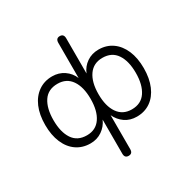

<svg xmlns="http://www.w3.org/2000/svg" viewBox="-198 -880 1239 1263"><g transform="rotate(-30 421.5 -248.5)"><path d="M422 206Q392 206 392 173V-86Q373 -43 334.5 -16.5Q296 10 246 10Q186 10 141 -21Q96 -52 71.5 -109.5Q47 -167 47 -244Q47 -322 71.5 -379Q96 -436 141 -467.5Q186 -499 246 -499Q296 -499 335 -472.5Q374 -446 392 -402V-669Q392 -703 422 -703Q452 -703 452 -669V-402Q470 -446 508.5 -472.5Q547 -499 598 -499Q658 -499 702.5 -467.5Q747 -436 771.5 -379Q796 -322 796 -244Q796 -167 771.5 -109.5Q747 -52 702.5 -21Q658 10 598 10Q547 10 509.5 -16Q472 -42 452 -85V173Q452 206 422 206ZM593 -48Q664 -48 699.5 -101Q735 -154 735 -244Q735 -334 699.5 -386.5Q664 -439 593 -439Q525 -439 488.5 -387Q452 -335 452 -244Q452 -153 488.5 -100.5Q525 -48 593 -48ZM252 -48Q320 -48 356 -100.5Q392 -153 392 -244Q392 -335 356 -387Q320 -439 252 -439Q180 -439 145 -386.5Q110 -334 110 -244Q110 -154 145 -101Q180 -48 252 -48Z"/></g></svg>

Font: Zen Maru Gothic
Style: Regular
Weight: 400
Designer: Yoshimichi Ohira
Foundry: Positype
Version: Version 1.002